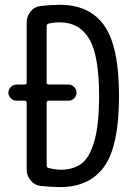

<svg xmlns="http://www.w3.org/2000/svg" viewBox="-20 -760 540 790"><path d="M171.9 -336.9V-79.1Q171.9 -70.3 180.7 -68.4Q207 -62.5 226.6 -61.5Q281.2 -61.5 314.9 -86.4Q348.6 -111.3 368.2 -179.2Q387.7 -247.1 387.7 -365.2Q387.7 -531.2 347.2 -599.6Q306.6 -668 226.6 -668Q202.1 -668 180.7 -663.1Q171.9 -661.1 171.9 -652.3V-420.9Q171.9 -412.1 180.7 -412.1H261.7Q275.4 -412.1 285.2 -401.9Q294.9 -391.6 294.9 -378.9Q294.9 -366.2 285.6 -356Q276.4 -345.7 261.7 -345.7H180.7Q171.9 -345.7 171.9 -336.9ZM47.9 -345.7Q34.2 -345.7 24.4 -356Q14.6 -366.2 14.6 -378.9Q14.6 -391.6 24.4 -401.9Q34.2 -412.1 47.9 -412.1H81.1Q89.8 -412.1 89.8 -420.9V-668Q89.8 -693.4 106 -712.9Q122.1 -732.4 146.5 -735.4Q191.4 -740.2 226.6 -740.2Q349.6 -740.2 409.7 -653.8Q469.7 -567.4 469.7 -365.2Q469.7 -160.2 409.2 -75.2Q348.6 9.8 226.6 9.8Q190.4 9.8 146.5 4.9Q122.1 2 106 -17.6Q89.8 -37.1 89.8 -61.5V-336.9Q89.8 -345.7 81.1 -345.7Z"/></svg>

Font: Rounded Mgen+ 1m regular
Style: Regular
Weight: 400
Designer: [Source Han Sans]
Ryoko NISHIZUKA  (kana & ideographs); Paul D. Hunt (Latin, Greek & Cyrillic); Wenlong ZHANG  (bopomofo
Version: Version 1.059.20150602